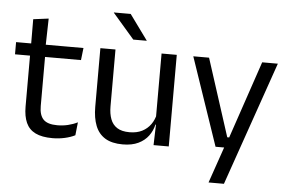

<svg xmlns="http://www.w3.org/2000/svg" viewBox="-56 -765 1534 1019"><g transform="rotate(5 711.0 -255.5)"><path d="M243.5 10Q187 10 152.5 -7Q118 -24 102.5 -58.5Q87 -93 87 -144.5V-452.5H167V-154Q167 -106 189 -83.2Q211 -60.5 263 -60.5Q292.5 -60.5 319.8 -67Q347 -73.5 371 -85.5L363.5 -16Q340 -4 308.5 3Q277 10 243.5 10ZM358.5 -416H7V-481H366ZM165 -473H87.5L87 -610L168.5 -620.5Z M455.5 -488H536V-184.5Q536 -146 546.8 -117.2Q557.5 -88.5 582 -72.8Q606.5 -57 648 -57Q687 -57 715 -71.2Q743 -85.5 760.8 -110.5Q778.5 -135.5 785 -167L799.5 -109.5H782Q774.5 -76.5 754.5 -49.2Q734.5 -22 700.8 -5.8Q667 10.5 617.5 10.5Q560 10.5 524.2 -11.2Q488.5 -33 472 -74.8Q455.5 -116.5 455.5 -175.5ZM781.5 -488H862.5V0H781.5L785 -117L781.5 -122ZM510.5 -683H600L697 -549.5V-548.5H625.5L510.5 -681.5Z M1167.5 -75.5H1214L1171.5 -57L1317.5 -488H1401L1171.5 172H1089.5L1166.5 -51L1202 -20H1110L950.5 -488H1034.5Z"/></g></svg>

Font: Anek Devanagari
Style: Regular
Weight: 400
Designer: Kailash Malviya (Devanagari) & Yesha Goshar (Latin)
Foundry: Ek Type
Version: Version 1.003